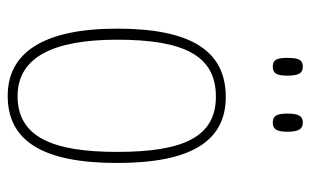

<svg xmlns="http://www.w3.org/2000/svg" viewBox="-170 -606 787 486"><g transform="rotate(90 223.0 -363.5)"><path d="M291 -661C306 -661 314 -669 314 -698C314 -728 306 -737 291 -737C275 -737 268 -728 268 -698C268 -669 275 -661 291 -661ZM149 -661C165 -661 172 -669 172 -698C172 -728 165 -737 149 -737C133 -737 127 -728 127 -698C127 -669 133 -661 149 -661ZM223 10C335 10 393 -75 393 -267C393 -452 339 -542 226 -542C108 -542 53 -452 53 -267C53 -77 116 10 223 10ZM224 -15C126 -15 81 -104 81 -267C81 -434 120 -517 225 -517C327 -517 365 -435 365 -267C365 -107 329 -15 224 -15Z"/></g></svg>

Font: Noto Serif Myanmar Condensed Thin
Style: Regular
Weight: 100
Width: 3
Designer: Ben Mitchell and the Monotype Design Team
Foundry: Monotype Imaging Inc.
Version: Version 2.106